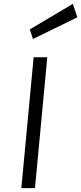

<svg xmlns="http://www.w3.org/2000/svg" viewBox="-20 -979 422 999"><path d="M91 0 155 -681H226L162 0ZM151.5 -776 135 -826 359 -959 382.5 -889Z"/></svg>

Font: Karla
Style: Italic
Weight: 400
Italic angle: -8°
Designer: Jonathan Pinhorn
Version: Version 2.004;gftools[0.9.33]